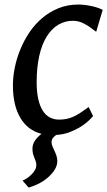

<svg xmlns="http://www.w3.org/2000/svg" viewBox="-20 -588 474 849"><path d="M123.5 69.8Q123.5 49.8 135 33.2Q146.5 16.6 163.6 3.9Q102.5 -11.7 69.8 -67.1Q37.1 -122.6 37.1 -210.4Q37.1 -248 45.4 -289.1Q53.7 -330.1 70.1 -369.9Q86.4 -409.7 110.6 -445.6Q134.8 -481.4 167 -508.5Q199.2 -535.6 239 -551.8Q278.8 -567.9 326.2 -567.9Q339.4 -567.9 354 -566.2Q368.7 -564.5 382.8 -561.5Q397 -558.6 410.4 -554.2Q423.8 -549.8 434.1 -544.4L405.3 -447.3Q402.8 -449.7 399.7 -451.7Q396.5 -453.6 394 -455.6Q373 -472.7 349.9 -484.4Q326.7 -496.1 303.2 -496.1Q267.1 -496.1 237.3 -478.3Q207.5 -460.4 186.3 -426Q165 -391.6 153.6 -340.8Q142.1 -290 142.1 -224.6Q142.1 -181.2 149.2 -149.9Q156.2 -118.7 169.2 -98.4Q182.1 -78.1 200.4 -68.6Q218.8 -59.1 241.2 -59.1Q259.3 -59.1 274.7 -62.3Q290 -65.4 304.9 -72.3Q319.8 -79.1 335.9 -89.6Q352.1 -100.1 372.1 -114.7L391.6 -74.7Q383.3 -64.5 368.4 -51Q353.5 -37.6 333 -25.1Q312.5 -12.7 286.1 -2.9Q259.8 6.8 228.5 8.8Q219.7 14.6 213.9 22.2Q208 29.8 208 40.5Q208 49.3 211.9 58.8Q215.8 68.4 220.7 78.6Q225.6 88.9 229.5 100.3Q233.4 111.8 233.4 124.5Q233.4 144 221.7 162.6Q210 181.2 191.7 197Q173.3 212.9 150.6 224.4Q127.9 235.8 106.4 241.2L79.6 210.4Q88.9 207 99.4 200Q109.9 192.9 119.1 183.8Q128.4 174.8 134.5 164.1Q140.6 153.3 140.6 142.1Q140.6 132.3 137.9 125Q135.3 117.7 132.1 110.1Q128.9 102.5 126.2 93Q123.5 83.5 123.5 69.8Z"/></svg>

Font: Merriweather
Style: Italic
Weight: 400
Italic angle: -7°
Designer: Eben Sorkin ( eben@eyebytes.com )
Foundry: Eben Sorkin ( eben@eyebytes.com )
Version: Version 1.005; ttfautohint (v0.97) -l 13 -r 13 -G 200 -x 24 